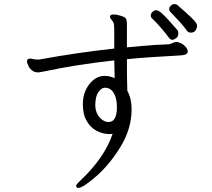

<svg xmlns="http://www.w3.org/2000/svg" viewBox="-20 -846 1040 941"><path d="M900 -593Q900 -575 857 -574Q703 -566 602 -556Q602 -453 604 -401Q625 -363 625 -311Q625 -216 571.5 -128Q518 -40 452 17.5Q386 75 364 75Q358 75 355 71Q353 67 353 66Q353 60 361 51.5Q369 43 377 36Q492 -73 532 -190Q527 -189 516 -189Q485 -189 455 -204Q425 -219 405.5 -252Q386 -285 386 -336Q386 -374 400.5 -405Q415 -436 438.5 -454.5Q462 -473 487 -474H493Q518 -474 542 -463L540 -550Q351 -529 202 -497Q178 -492 169 -491Q148 -491 135.5 -502Q123 -513 117.5 -526.5Q112 -540 112 -545Q112 -555 121 -558Q123 -559 127 -559Q131 -559 135.5 -558Q140 -557 144 -556Q158 -554 168 -554Q174 -554 177 -555Q356 -588 540 -608V-681Q540 -716 538.5 -726.5Q537 -737 528 -747Q526 -751 522.5 -755Q519 -759 519 -763L520 -768Q522 -775 537 -775Q552 -775 567 -770Q590 -764 596 -756.5Q602 -749 602 -726V-614Q675 -621 744 -626L807 -629Q813 -629 824 -634.5Q835 -640 843 -640H849Q870 -636 885 -621.5Q900 -607 900 -593ZM512 -248Q553 -248 553 -321Q553 -364 537.5 -390Q522 -416 495 -416H491Q477 -415 462 -394Q447 -373 447 -330V-327Q448 -294 468 -271Q488 -248 512 -248ZM894 -698Q887 -710 858 -742Q829 -774 813 -790Q809 -794 809 -801Q809 -810 817 -818Q825 -826 835 -826Q844 -826 851 -820Q896 -781 916.5 -761Q937 -741 941.5 -733Q946 -725 946 -719Q946 -710 939 -698Q932 -686 915 -686Q902 -686 894 -698ZM824 -651Q815 -651 808 -661Q794 -681 766 -713Q738 -745 725 -756Q719 -761 719 -770Q719 -780 727.5 -788Q736 -796 746 -796Q763 -796 805.5 -748Q848 -700 850 -698Q854 -694 854 -683Q854 -666 844 -660Q833 -651 824 -651Z"/></svg>

Font: Iansui
Style: Regular
Weight: 400
Designer: But Ko / Fontworks Inc.
Foundry: zi-hi.com / Fontworks Inc.
Version: Version 1.002